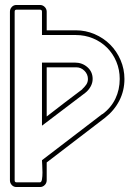

<svg xmlns="http://www.w3.org/2000/svg" viewBox="-20 -753 559 773"><path d="M282 -501Q311 -501 332 -482.5Q353 -464 353 -435Q353 -419 344.5 -404Q336 -389 323 -379L149 -247V-501ZM39 -27Q39 -19 46 -19H141Q147 -19 149 -31Q151 -43 151 -58.5Q151 -74 150 -88.5Q149 -103 149 -108L392 -294V-293Q427 -319 444.5 -355.5Q462 -392 462 -435Q462 -472 448.5 -504.5Q435 -537 411 -561Q387 -585 354.5 -598.5Q322 -612 285 -612H149V-706Q149 -714 141 -714H46Q39 -714 39 -706ZM20 -706Q20 -717 27.5 -725Q35 -733 46 -733H141Q152 -733 160 -725Q168 -717 168 -706V-631H285Q325 -631 361 -615.5Q397 -600 423.5 -573.5Q450 -547 465.5 -511Q481 -475 481 -435Q481 -388 460.5 -348Q440 -308 403 -279L168 -99V-27Q168 -16 160 -8Q152 0 141 0H46Q35 0 27.5 -8Q20 -16 20 -27ZM168 -482V-284Q204 -312 240 -339.5Q276 -367 312 -394H311Q320 -402 327 -412Q334 -422 334 -435Q334 -454 320 -468Q306 -482 287 -482Z"/></svg>

Font: RonaldsonGothicLicht
Style: Regular
Weight: 400
Designer: Mr. Robertson for MacKellar, Smiths & Jordan Co. Philadelphia
Foundry: CAT-Fonts Peter Wiegel
Version: 1.000